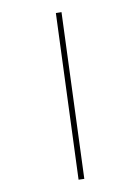

<svg xmlns="http://www.w3.org/2000/svg" viewBox="-166 -870 758 1038"><g transform="rotate(-20 213.0 -351.5)"><path d="M293.9 -798.8 324.2 -793 131.8 96.2 101.1 89.8Z"/></g></svg>

Font: Fira Sans Compressed UltraLight
Style: Regular
Weight: 200
Width: 1
Designer: Carrois Corporate & Edenspiekermann AG
Foundry: Carrois Corporate GbR & Edenspiekermann AG
Version: Version 4.203;PS 004.203;hotconv 1.0.88;makeotf.lib2.5.64775